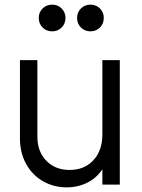

<svg xmlns="http://www.w3.org/2000/svg" viewBox="-20 -795 613 827"><path d="M66 -198V-536H141V-207Q141 -142 179.5 -102.5Q218 -63 280 -63Q343 -63 382 -104.5Q421 -146 421 -217V-536H496V0H421V-66Q397 -29 356.5 -8.5Q316 12 267 12Q211 12 165 -14.5Q119 -41 92.5 -89Q66 -137 66 -198ZM147 -718Q147 -742 163.5 -758.5Q180 -775 205 -775Q229 -775 245.5 -758.5Q262 -742 262 -718Q262 -693 245.5 -676.5Q229 -660 205 -660Q180 -660 163.5 -676.5Q147 -693 147 -718ZM370 -775Q394 -775 410.5 -758.5Q427 -742 427 -718Q427 -693 410.5 -676.5Q394 -660 370 -660Q345 -660 328.5 -676.5Q312 -693 312 -718Q312 -742 328.5 -758.5Q345 -775 370 -775Z"/></svg>

Font: Eudoxus Sans
Style: Regular
Weight: 400
Designer: Stijn de Vries
Foundry: tokotype
Version: Version 2.005